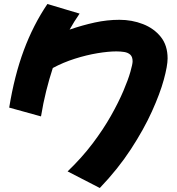

<svg xmlns="http://www.w3.org/2000/svg" viewBox="-20 -857 884 960"><path d="M185 -275 26 -319Q52 -479 99 -605.5Q146 -732 217 -837L378 -789Q351 -750 328 -709Q392 -731 454 -744.5Q516 -758 577 -758Q640 -758 695 -736.5Q750 -715 784 -672.5Q818 -630 818 -565Q818 -528 799 -458.5Q780 -389 739.5 -299.5Q699 -210 634.5 -111Q570 -12 479 83L318 0Q389 -68 443 -139.5Q497 -211 535 -278.5Q573 -346 597 -402.5Q621 -459 632 -498Q643 -537 643 -550Q643 -573 631.5 -583.5Q620 -594 601.5 -597Q583 -600 562 -600Q522 -600 467.5 -591Q413 -582 354.5 -563.5Q296 -545 244 -517Q226 -462 211 -402Q196 -342 185 -275Z"/></svg>

Font: Mochiy Pop P One
Style: Regular
Weight: 400
Designer: FONTDASU
Foundry: FONTDASU / Google Inc. / Adobe
Version: Version 2.000